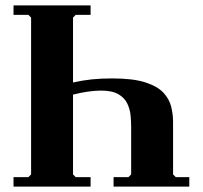

<svg xmlns="http://www.w3.org/2000/svg" viewBox="-20 -690 750 710"><path d="M353 -355Q331 -355 303.5 -351Q276 -347 250 -340V-385Q286 -393 319.5 -396.5Q353 -400 395 -400Q472 -400 517 -385.5Q562 -371 584 -347.5Q606 -324 613 -295.5Q620 -267 620 -240V-45L630 -35H680V0H400V-35H455L465 -45V-220Q465 -239 463 -262Q461 -285 451 -306.5Q441 -328 418 -341.5Q395 -355 353 -355ZM315 -635H260L250 -625V-45L260 -35H315V0H30V-35H85L95 -45V-625L85 -635H30V-670H315Z"/></svg>

Font: Brygada 1918
Style: Regular
Weight: 400
Designer: Mateusz Machalski | Borys Kosmynka | Przemek Hoffer
Foundry: NIEPODLEGLA 2018
Version: Version 3.006